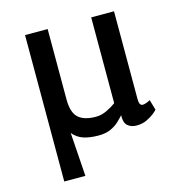

<svg xmlns="http://www.w3.org/2000/svg" viewBox="-109 -655 885 935"><g transform="rotate(-15 334.0 -188.0)"><path d="M100.5 181V-557H214.5V-202.5Q214.5 -136 243.5 -109.8Q272.5 -83.5 332 -83.5Q360 -83.5 387.8 -97Q415.5 -110.5 434 -124.5V-557H549V-118Q549 -95.5 554 -88.2Q559 -81 567 -81Q571.5 -81 581.5 -83.8Q591.5 -86.5 605 -94L620 -42Q616.5 -37 601.5 -24.8Q586.5 -12.5 563.5 -1.8Q540.5 9 512.5 9Q485 9 467.5 -6Q450 -21 451.5 -59Q440 -46 423.2 -30.2Q406.5 -14.5 381.5 -3.2Q356.5 8 321 8Q277 8 245.5 -2.2Q214 -12.5 192 -39L207 181Z"/></g></svg>

Font: Merriweather Sans
Style: Regular
Weight: 400
Designer: Eben Sorkin
Foundry: Eben Sorkin
Version: Version 1.008; ttfautohint (v1.7.19-72a1) -l 8 -r 50 -G 200 